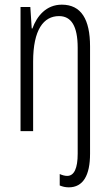

<svg xmlns="http://www.w3.org/2000/svg" viewBox="-20 -562 472 823"><path d="M275 241C336 241 366 190 366 97V-363C366 -479 328 -542 245 -542C178 -542 138 -493 119 -440H116L110 -532H68V0H122V-298C122 -435 167 -493 233 -493C285 -493 313 -451 313 -357V97C313 159 298 192 268 192C258 192 247 189 236 184V233C248 238 260 241 275 241Z"/></svg>

Font: Noto Sans Gujarati UI ExtraCondensed Light
Style: Regular
Weight: 300
Width: 2
Designer: Jelle Bosma - Monotype Design Team, Universal Thirst
Foundry: Monotype Imaging Inc.
Version: Version 2.106